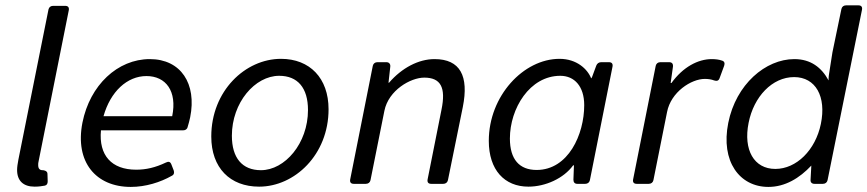

<svg xmlns="http://www.w3.org/2000/svg" viewBox="-20 -698 3293 729"><path d="M111.3 10.7C127 10.7 139.6 8.8 150.4 6.8C158.2 4.9 161.1 -1 161.1 -9.8L160.2 -38.1C160.2 -49.8 145.5 -51.8 142.6 -51.8C142.6 -51.8 141.6 -51.8 141.6 -51.8C130.9 -51.8 125 -57.6 125 -71.3C125 -75.2 125 -81.1 127 -87.9L241.2 -659.2C243.2 -669.9 238.3 -675.8 227.5 -675.8H181.6C172.9 -675.8 166 -670.9 164.1 -662.1L49.8 -91.8C46.9 -76.2 44.9 -63.5 44.9 -52.7C44.9 -11.7 68.4 10.7 111.3 10.7Z M548.8 -473.6C426.8 -473.6 321.3 -375 293 -232.4C263.7 -83 343.8 11.7 476.6 11.7C533.2 11.7 588.9 -5.9 631.8 -30.3C640.6 -34.2 642.6 -42 639.6 -50.8L630.9 -73.2C627 -84 620.1 -85.9 610.4 -81.1C569.3 -61.5 534.2 -53.7 497.1 -53.7C403.3 -53.7 354.5 -108.4 363.3 -203.1H674.8C683.6 -203.1 690.4 -207 692.4 -215.8C696.3 -227.5 699.2 -240.2 702.1 -252.9C727.5 -379.9 667 -473.6 548.8 -473.6ZM633.8 -256.8H373C399.4 -350.6 462.9 -409.2 536.1 -409.2C609.4 -409.2 653.3 -352.5 633.8 -256.8Z M963.9 10.7C1098.6 10.7 1227.5 -110.4 1227.5 -283.2C1227.5 -401.4 1156.2 -474.6 1046.9 -474.6C911.1 -474.6 782.2 -352.5 782.2 -179.7C782.2 -60.5 853.5 10.7 963.9 10.7ZM970.7 -51.8C899.4 -51.8 860.4 -98.6 860.4 -182.6C860.4 -308.6 948.2 -410.2 1040 -410.2C1110.4 -410.2 1149.4 -364.3 1149.4 -280.3C1149.4 -153.3 1061.5 -51.8 970.7 -51.8Z M1629.9 -473.6C1569.3 -473.6 1505.9 -440.4 1457 -383.8H1455.1L1461.9 -445.3C1462.9 -455.1 1457 -461.9 1447.3 -461.9H1413.1C1404.3 -461.9 1397.5 -457 1395.5 -448.2L1309.6 -16.6C1307.6 -5.9 1312.5 0 1323.2 0H1369.1C1377.9 0 1384.8 -4.9 1386.7 -13.7L1439.5 -277.3C1455.1 -355.5 1539.1 -403.3 1590.8 -403.3C1653.3 -403.3 1673.8 -366.2 1656.2 -281.2L1603.5 -16.6C1601.6 -5.9 1606.4 0 1617.2 0H1663.1C1671.9 0 1678.7 -4.9 1680.7 -13.7L1737.3 -292C1760.7 -409.2 1727.5 -473.6 1629.9 -473.6Z M1986.3 10.7C2050.8 10.7 2120.1 -20.5 2156.2 -70.3H2159.2L2157.2 -15.6C2157.2 -5.9 2162.1 0 2171.9 0H2202.1C2210.9 0 2217.8 -4.9 2219.7 -13.7L2305.7 -445.3C2307.6 -456.1 2302.7 -461.9 2292 -461.9H2262.7C2253.9 -461.9 2247.1 -457 2244.1 -449.2L2227.5 -404.3L2224.6 -400.4C2210.9 -435.5 2169.9 -474.6 2104.5 -474.6C1967.8 -474.6 1835.9 -334 1835.9 -163.1C1835.9 -52.7 1895.5 10.7 1986.3 10.7ZM2017.6 -52.7C1952.1 -52.7 1916 -92.8 1916 -171.9C1916 -286.1 1991.2 -410.2 2107.4 -410.2C2161.1 -410.2 2198.2 -370.1 2198.2 -298.8C2198.2 -187.5 2137.7 -52.7 2017.6 -52.7Z M2682.6 -473.6C2629.9 -473.6 2573.2 -443.4 2529.3 -382.8H2526.4L2535.2 -445.3C2536.1 -456.1 2531.2 -461.9 2520.5 -461.9H2487.3C2478.5 -461.9 2471.7 -457 2469.7 -448.2L2383.8 -16.6C2381.8 -5.9 2386.7 0 2397.5 0H2443.4C2452.1 0 2459 -4.9 2460.9 -13.7L2512.7 -272.5C2527.3 -348.6 2604.5 -398.4 2656.2 -398.4C2668.9 -398.4 2681.6 -396.5 2691.4 -392.6C2701.2 -389.6 2708 -390.6 2711.9 -400.4L2729.5 -448.2C2732.4 -457 2731.4 -464.8 2721.7 -467.8C2710.9 -471.7 2697.3 -473.6 2682.6 -473.6Z M3174.8 -664.1 3140.6 -499 3127.9 -418C3127 -411.1 3126 -406.2 3126 -399.4V-392.6C3099.6 -441.4 3058.6 -473.6 2996.1 -473.6C2886.7 -473.6 2774.4 -377.9 2745.1 -231.4C2715.8 -85 2788.1 11.7 2897.5 11.7C2960.9 11.7 3015.6 -21.5 3060.5 -69.3L3057.6 -15.6C3056.6 -5.9 3062.5 0 3072.3 0H3104.5C3113.3 0 3120.1 -4.9 3122.1 -13.7L3252.9 -661.1C3254.9 -671.9 3250 -677.7 3239.3 -677.7H3192.4C3183.6 -677.7 3176.8 -672.9 3174.8 -664.1ZM2923.8 -56.6C2842.8 -56.6 2801.8 -128.9 2822.3 -231.4C2841.8 -331.1 2912.1 -405.3 2995.1 -405.3C3077.1 -405.3 3118.2 -331.1 3096.7 -227.5C3076.2 -127.9 3003.9 -56.6 2923.8 -56.6Z"/></svg>

Font: Ed Sans Neue
Style: Italic
Weight: 400
Italic angle: -11°
Designer: Stephen Hutchings
Version: Version 1.004;PS 001.004;hotconv 1.0.88;makeotf.lib2.5.64775